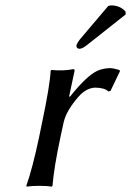

<svg xmlns="http://www.w3.org/2000/svg" viewBox="-20 -693 489 716"><path d="M383.8 -670.9Q390.6 -672.9 397.9 -672.9Q429.2 -671.4 448.2 -649.9L448.7 -639.2L310.5 -529.8Q287.6 -510.7 276.9 -511.2Q266.1 -511.2 265.1 -521Q265.1 -522.9 265.1 -523.9Q268.6 -535.2 282.7 -551.8ZM237.8 -334 240.7 -332Q304.2 -412.1 344.7 -429.7Q366.2 -438.5 390.1 -439Q404.3 -438.5 424.8 -432.1L427.7 -428.2L392.1 -354L383.8 -352.1Q370.6 -365.7 335 -366.2Q301.3 -365.2 271.5 -331.1Q229 -281.7 218.3 -240.7Q217.3 -235.8 216.3 -231.9L205.1 -180.2Q181.2 -67.9 175.8 0L173.3 2.9Q155.8 0 127 0Q98.1 0 79.6 2.9L78.1 0Q100.6 -63 125.5 -180.2L136.7 -234.9Q166 -373 168.9 -429.2L171.9 -432.1Q214.8 -427.7 253.4 -435.1Q259.3 -435.1 257.8 -427.2Q257.3 -425.8 257.3 -424.8Z"/></svg>

Font: Linux Biolinum Slanted O
Style: Slanted
Weight: 400
Designer: Philipp H. Poll
Foundry: Philipp H. Poll
Version: Version 1.0.4